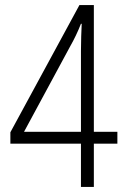

<svg xmlns="http://www.w3.org/2000/svg" viewBox="-20 -739 501 759"><path d="M444 -171H351V0H300V-171H21V-216L294 -719H351V-218H444ZM300 -218V-537Q300 -569 301 -595.5Q302 -622 303 -645H300Q291 -622 280 -599Q269 -576 257 -555L75 -218Z"/></svg>

Font: Noto Sans Sinhala UI Condensed Light
Style: Regular
Weight: 300
Width: 3
Designer: Jelle Bosma - Monotype Design Team
Foundry: Monotype Imaging Inc.
Version: Version 2.006; ttfautohint (v1.8.4.7-5d5b)